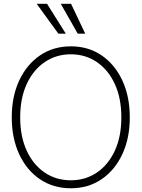

<svg xmlns="http://www.w3.org/2000/svg" viewBox="-20 -982 746 1012"><path d="M353.5 10.3Q261.2 10.3 190.9 -37.1Q120.6 -84.5 81.3 -168.9Q42 -253.4 42 -363.3Q42 -474.1 81.5 -558.3Q121.1 -642.6 191.2 -690.2Q261.2 -737.8 353.5 -737.8Q445.3 -737.8 515.1 -690.4Q585 -643.1 624.5 -558.6Q664.1 -474.1 664.1 -363.3Q664.1 -252.9 624.5 -168.7Q585 -84.5 515.1 -37.1Q445.3 10.3 353.5 10.3ZM353.5 -31.7Q430.2 -31.7 490.5 -72.5Q550.8 -113.3 585.2 -187.7Q619.6 -262.2 619.6 -363.3Q619.6 -464.4 585.2 -539.1Q550.8 -613.8 490.5 -654.8Q430.2 -695.8 353.5 -695.8Q276.4 -695.8 216.1 -655Q155.8 -614.3 121.1 -539.6Q86.4 -464.8 86.4 -363.3Q86.4 -262.7 120.6 -188.2Q154.8 -113.8 215.1 -72.8Q275.4 -31.7 353.5 -31.7ZM389.6 -804.7 300.3 -961.9H354.5L429.2 -804.7ZM287.6 -804.7 173.3 -961.9H228L326.7 -804.7Z"/></svg>

Font: Inter Display Extra Light
Style: Regular
Weight: 200
Designer: Rasmus Andersson
Foundry: rsms
Version: Version 4.000;git-4fc901f